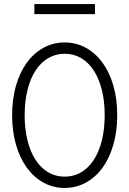

<svg xmlns="http://www.w3.org/2000/svg" viewBox="-20 -920 640 950"><path d="M300 10Q357 10 405 -16.5Q453 -43 487.5 -90.5Q522 -138 541 -204.5Q560 -271 560 -350Q560 -430 541 -496Q522 -562 487.5 -609.5Q453 -657 405 -683.5Q357 -710 300 -710Q243 -710 195 -683.5Q147 -657 112.5 -609.5Q78 -562 59 -496Q40 -430 40 -350Q40 -271 59 -204.5Q78 -138 112.5 -90.5Q147 -43 195 -16.5Q243 10 300 10ZM300 -46Q255 -46 218.5 -67.5Q182 -89 156 -129Q130 -169 116 -225Q102 -281 102 -350Q102 -419 116 -475Q130 -531 156 -571Q182 -611 218.5 -632.5Q255 -654 300 -654Q345 -654 381.5 -632.5Q418 -611 444 -571Q470 -531 484 -475Q498 -419 498 -350Q498 -281 484 -225Q470 -169 444 -129Q418 -89 381.5 -67.5Q345 -46 300 -46ZM150 -850H450V-900H150Z"/></svg>

Font: CommitMonoV142 ExtLt
Style: Regular
Weight: 200
Monospace: yes
Designer: Eigil Nikolajsen
Foundry: Eigil Nikolajsen
Version: Version 1.142